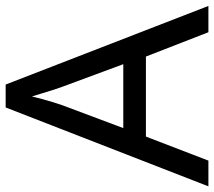

<svg xmlns="http://www.w3.org/2000/svg" viewBox="-59 -698 757 679"><g transform="rotate(-90 319.5 -358.5)"><path d="M545 0 459 -221H176L91 0H0L279 -717H360L638 0ZM352 -517Q349 -525 342 -546Q335 -567 328.5 -589.5Q322 -612 318 -624Q313 -604 307.5 -583.5Q302 -563 296.5 -546Q291 -529 287 -517L206 -301H432Z"/></g></svg>

Font: Noto Sans Gurmukhi
Style: Regular
Weight: 400
Designer: Jelle Bosma - Monotype Design Team
Foundry: Monotype Imaging Inc.
Version: Version 2.003